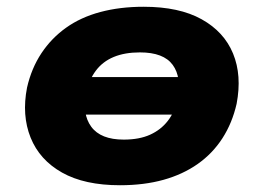

<svg xmlns="http://www.w3.org/2000/svg" viewBox="-20 -537 781 568"><path d="M335 11Q230 11 163.5 -26.5Q97 -64 70.5 -130Q44 -196 60 -278Q73 -335 102.5 -379.5Q132 -424 175.5 -455Q219 -486 277 -501.5Q335 -517 405 -517Q510 -517 576.5 -480Q643 -443 669.5 -378.5Q696 -314 680 -230Q667 -173 638 -128Q609 -83 565 -52Q521 -21 463.5 -5Q406 11 335 11ZM346 -124Q392 -124 424 -138.5Q456 -153 476.5 -179.5Q497 -206 505 -243Q518 -308 491 -345Q464 -382 394 -382Q349 -382 316.5 -368.5Q284 -355 264 -328.5Q244 -302 235 -265Q222 -200 250 -162Q278 -124 346 -124ZM185 -198 203 -309H555L537 -198Z"/></svg>

Font: Nunito Sans 7pt SemiExpanded Black
Style: Italic
Weight: 900
Width: 6
Italic angle: -9°
Designer: Vernon Adams
Foundry: Vernon Adams
Version: Version 3.101;gftools[0.9.27]